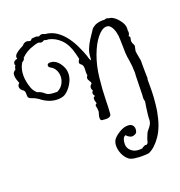

<svg xmlns="http://www.w3.org/2000/svg" viewBox="-171 -734 1130 1208"><g transform="rotate(-20 394.5 -130.5)"><path d="M771 -103V-45Q771 -17 769 14.5Q767 46 765 60Q764 67 762.5 80.5Q761 94 759 105Q742 202 703 259Q664 316 620 335Q617 336 604 337Q591 338 574 338Q550 338 524.5 334.5Q499 331 487 321Q465 303 453.5 276Q442 249 442 223Q442 194 457 176Q473 158 500.5 142Q528 126 554 126Q574 126 584 136.5Q594 147 594 163Q594 174 590 183.5Q586 193 569 198Q556 202 544.5 196.5Q533 191 526.5 184.5Q520 178 520 178Q506 184 501.5 200Q497 216 497 230Q497 257 518 275.5Q539 294 570 294Q577 294 582.5 293.5Q588 293 594 292L597 287Q600 286 605.5 284Q611 282 615 278Q620 283 625.5 279.5Q631 276 635 271Q638 257 643.5 241.5Q649 226 655 213Q660 203 669.5 192.5Q679 182 687 168Q695 154 695 135Q695 122 697.5 101Q700 80 703 58Q706 36 709 21Q708 16 706.5 10Q705 4 705 -2Q706 -5 706.5 -22Q707 -39 707.5 -63Q708 -87 708.5 -110.5Q709 -134 709.5 -151Q710 -168 711 -170Q710 -220 704 -253Q698 -286 697 -308L695 -397Q695 -426 688 -451.5Q681 -477 668.5 -492Q656 -507 637 -505Q608 -502 577 -463Q546 -424 522.5 -360.5Q499 -297 490 -220Q481 -136 480 -74.5Q479 -13 476 19Q475 32 464.5 36.5Q454 41 442 41Q435 41 427.5 40Q420 39 416 39Q404 39 404 21Q404 11 407.5 -0.5Q411 -12 413 -19Q412 -27 412 -34Q412 -41 410 -49Q408 -55 408 -57Q408 -69 419 -72L417 -78Q414 -86 413 -92.5Q412 -99 412 -103Q412 -111 416 -114.5Q420 -118 425 -120Q416 -129 416 -140Q416 -149 424 -157Q417 -165 417 -175Q417 -189 432 -201Q431 -212 423.5 -221.5Q416 -231 416 -241Q416 -248 424 -258Q423 -262 422.5 -266.5Q422 -271 422 -275Q422 -282 422.5 -289Q423 -296 423 -303Q423 -314 420.5 -322.5Q418 -331 410 -336Q401 -342 401 -350Q401 -355 404.5 -361.5Q408 -368 411 -373L402 -410Q386 -475 350.5 -510.5Q315 -546 268 -555Q267 -555 266 -554.5Q265 -554 263 -554Q256 -554 248 -558H241Q232 -551 223 -551Q218 -551 214 -553Q210 -555 206 -556H203Q197 -556 191 -554.5Q185 -553 179 -551Q177 -550 174.5 -549.5Q172 -549 170 -548Q121 -534 86 -499Q85 -489 79 -483.5Q73 -478 68 -476Q45 -442 45 -393Q45 -374 49 -352.5Q53 -331 62 -306Q70 -285 89 -267Q112 -260 122 -252.5Q132 -245 139.5 -238.5Q147 -232 161.5 -228.5Q176 -225 206 -225H211Q238 -238 251 -261.5Q264 -285 264 -310Q264 -333 253.5 -353Q243 -373 223 -383Q211 -389 211 -400Q211 -414 231 -414Q236 -414 243 -413Q250 -412 258 -408Q275 -401 290.5 -381Q306 -361 313 -336Q316 -324 316 -311Q316 -283 303 -256.5Q290 -230 271.5 -210.5Q253 -191 236 -185Q218 -179 199 -179Q140 -179 87 -222L65 -235L62 -236Q50 -240 36.5 -246Q23 -252 23 -268V-280Q23 -286 22 -291.5Q21 -297 16 -304Q6 -309 -0.5 -318Q-7 -327 -7 -337Q-7 -347 1 -355L5 -359Q-1 -376 -5 -387.5Q-9 -399 -9 -417Q-9 -428 -3.5 -434Q2 -440 9 -447Q9 -444 8 -443Q9 -443 9 -441L15 -465Q18 -468 20 -469Q17 -477 17 -483Q17 -501 45 -507Q43 -513 43 -516Q43 -529 55.5 -540Q68 -551 83 -559.5Q98 -568 107 -572Q112 -580 120.5 -584.5Q129 -589 138 -589Q144 -589 149.5 -586.5Q155 -584 161 -584Q163 -584 164 -585L175 -595Q183 -595 188.5 -596Q194 -597 201 -597Q206 -597 209.5 -596Q213 -595 216 -593H224Q232 -599 241 -599Q247 -599 252 -597Q257 -595 261 -593Q305 -589 337.5 -566.5Q370 -544 394 -511.5Q418 -479 435 -442.5Q452 -406 464 -373Q467 -359 471 -349.5Q475 -340 477 -338Q476 -338 478 -340Q480 -348 481 -366Q482 -389 492.5 -414.5Q503 -440 519 -465Q535 -490 549 -510Q553 -519 562 -527Q576 -539 594 -544.5Q612 -550 628 -550Q632 -550 635.5 -550Q639 -550 643 -549Q647 -551 651 -552Q655 -553 660 -553Q667 -553 674 -548V-549Q693 -548 712.5 -532Q732 -516 746 -494Q760 -472 760 -453Q760 -448 760 -443Q760 -438 759 -433Q761 -429 761 -425Q761 -414 754 -403L753 -399Q760 -396 760 -389Q760 -385 758 -378.5Q756 -372 756 -364Q758 -351 764 -341.5Q770 -332 766 -321L761 -297Q761 -294 763.5 -277.5Q766 -261 769.5 -244.5Q773 -228 772 -224Q772 -213 772 -189.5Q772 -166 772.5 -146Q773 -126 773 -123Q774 -119 773.5 -115Q773 -111 772 -106Q771 -105 771 -103Z"/></g></svg>

Font: RU Serius
Style: Regular
Weight: 400
Designer: Robert E. Leuschke
Foundry: Robert E. Leuschke
Version: Version 1.011; ttfautohint (v1.8.3)